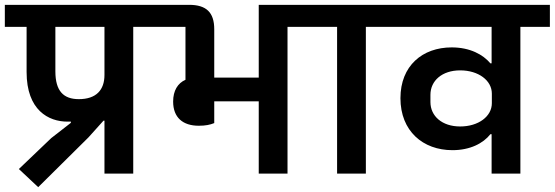

<svg xmlns="http://www.w3.org/2000/svg" viewBox="-40 -718 2294 794"><path d="M118 56 326 -150 388 -219H392V0H511V-607H633V-698H-20V-607H70V-420C70 -262 161 -215 239 -215H253V-210L172 -147L38 -19ZM189 -423V-607H392V-408C392 -346 358 -308 286 -308C223 -308 189 -341 189 -423Z M782 -198C810 -198 829 -202 846 -209V-299H1030V0H1149V-607H1271V-698H1030V-397H846V-597C846 -667 813 -698 742 -698H593V-607H727V-388C695 -374 676 -343 676 -298C676 -232 716 -198 782 -198Z M1354 0H1473V-607H1596V-698H1231V-607H1354Z M1993 0H2112V-607H2234V-698H1556V-607H1993V-456H1988C1958 -492 1904 -522 1828 -522C1707 -522 1616 -446 1616 -312C1616 -176 1709 -97 1831 -97C1904 -97 1958 -125 1988 -163H1993ZM1863 -195C1788 -195 1740 -238 1740 -296V-326C1740 -384 1788 -427 1863 -427C1939 -427 1994 -385 1994 -331V-291C1994 -237 1939 -195 1863 -195Z"/></svg>

Font: IBM Plex Devanagari Medium
Style: Regular
Weight: 600
Designer: Mike Abbink, Paul van der Laan, Pieter van Rosmalen, Erin McLaughlin
Foundry: Bold Monday
Version: Version 1.0